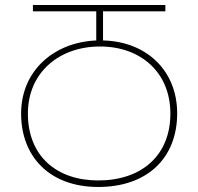

<svg xmlns="http://www.w3.org/2000/svg" viewBox="-20 -734 789 764"><path d="M371 10C566 10 685 -105 685 -283C685 -452 564 -569 390 -573V-689H638V-714H111V-689H363V-573C194 -566 64 -452 64 -282C64 -112 176 10 371 10ZM371 -16C204 -16 91 -114 91 -282C91 -446 216 -549 378 -549C540 -549 658 -446 658 -282C658 -115 543 -16 371 -16Z"/></svg>

Font: Noto Sans Georgian Thin
Style: Regular
Weight: 100
Designer: Monotype Design Team, Akaki Razmadze
Foundry: Google LLC
Version: Version 2.005